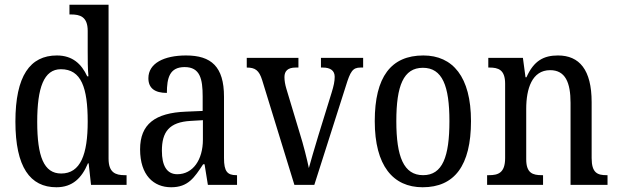

<svg xmlns="http://www.w3.org/2000/svg" viewBox="-20 -780 2607 810"><path d="M218 10C286 10 325 -29 351 -91H354L364 0H514V-41H506C467 -41 438 -52 438 -111V-760H273V-719H280C317 -719 350 -710 350 -650V-565C350 -529 350 -490 353 -458H348C324 -510 286 -546 220 -546C107 -546 45 -460 45 -267C45 -75 107 10 218 10ZM238 -48C165 -48 137 -120 137 -266C137 -410 165 -488 237 -488C323 -488 350 -410 350 -267C350 -129 320 -48 238 -48Z M702 10C774 10 800 -31 837 -87H843L857 0H980V-41H977C939 -41 925 -57 925 -113V-372C925 -499 871 -546 765 -546C672 -546 606 -513 606 -450C606 -408 633 -388 684 -388C684 -452 696 -497 759 -497C824 -497 835 -447 835 -373V-312L765 -309C634 -304 571 -256 571 -150C571 -41 628 10 702 10ZM728 -45C683 -45 663 -82 663 -144C663 -223 693 -265 785 -270L836 -273V-191C836 -106 794 -45 728 -45Z M1086 -442 1222 0H1306L1439 -417C1458 -479 1468 -495 1501 -495H1512V-536H1334V-495H1342C1374 -495 1392 -482 1392 -456C1392 -437 1388 -418 1379 -389L1323 -208C1306 -152 1290 -97 1283 -71C1276 -105 1260 -170 1244 -220L1188 -406C1183 -423 1180 -439 1180 -455C1180 -480 1194 -495 1227 -495H1239V-536H1021V-495C1056 -495 1073 -484 1086 -442Z M1763 10C1897 10 1967 -81 1967 -269C1967 -456 1890 -546 1766 -546C1630 -546 1561 -456 1561 -269C1561 -81 1638 10 1763 10ZM1765 -41C1683 -41 1652 -119 1652 -269C1652 -418 1682 -494 1764 -494C1846 -494 1876 -418 1876 -269C1876 -119 1847 -41 1765 -41Z M2035 0H2271V-41H2266C2228 -41 2200 -49 2200 -108V-321C2200 -405 2224 -484 2301 -484C2365 -484 2387 -432 2387 -346V0H2543V-41H2539C2501 -41 2476 -50 2476 -113V-349C2476 -486 2424 -546 2334 -546C2274 -546 2232 -524 2201 -454H2197L2186 -536H2040V-495H2045C2082 -495 2111 -486 2111 -427V-113C2111 -50 2081 -41 2043 -41H2035Z"/></svg>

Font: Noto Serif Tamil Condensed
Style: Italic
Weight: 400
Width: 3
Italic angle: -12°
Designer: Indian Type Foundry, Tom Grace, and the Monotype Design Team
Foundry: Monotype Imaging Inc.
Version: Version 2.003